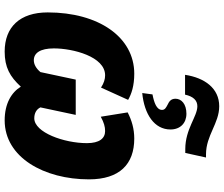

<svg xmlns="http://www.w3.org/2000/svg" viewBox="-90 -882 982 843"><g transform="rotate(90 401.5 -461.0)"><path d="M309 -782H396C404 -818 421 -836 447 -836C492 -836 547 -783 635 -783H652L672 -874H658C575 -874 522 -932 447 -932C368 -932 322 -868 309 -782ZM395 -639 389 -594C482 -603 549 -647 549 -718C549 -761 521 -788 480 -788C437 -788 414 -766 414 -740C414 -720 426 -712 441 -705C452 -699 463 -694 463 -681C463 -657 431 -646 395 -639ZM207 10C276 10 317 -13 361 -61C386 -20 435 10 509 10C672 10 768 -164 768 -360C768 -495 701 -559 589 -559C546 -559 509 -548 474 -530L493 -412C519 -426 537 -431 556 -431C588 -431 609 -406 609 -351C609 -251 562 -120 500 -120C477 -120 460 -130 452 -147L485 -302H330L297 -147C281 -128 263 -118 245 -118C214 -118 193 -145 193 -206C193 -290 229 -431 311 -431C328 -431 345 -426 365 -413L419 -532C393 -547 357 -559 304 -559C143 -559 35 -402 35 -179C35 -57 99 10 207 10Z"/></g></svg>

Font: Noto Sans SemiCondensed ExtraBold
Style: Italic
Weight: 800
Width: 4
Italic angle: -12°
Designer: Monotype Design Team
Foundry: Monotype Imaging Inc.
Version: Version 2.013